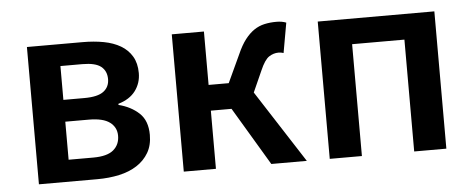

<svg xmlns="http://www.w3.org/2000/svg" viewBox="-41 -594 1685 684"><g transform="rotate(-5 802.0 -251.5)"><path d="M73 0V-491H272Q313 -491 347.5 -484.5Q382 -478 407.5 -463Q433 -448 447.5 -423.5Q462 -399 462 -364Q462 -328 441.5 -300.5Q421 -273 380 -261V-257Q424 -246 453 -219Q482 -192 482 -141Q482 -104 466.5 -77.5Q451 -51 424 -33.5Q397 -16 360.5 -8Q324 0 282 0ZM186 -292H261Q309 -292 330 -308Q351 -324 351 -352Q351 -381 331 -397Q311 -413 264 -413H186ZM186 -78H274Q324 -78 346.5 -97Q369 -116 369 -148Q369 -178 345 -196Q321 -214 270 -214H186Z M591 0V-491H706V-300H778L824 -399Q838 -431 853.5 -451Q869 -471 886 -482.5Q903 -494 923 -498.5Q943 -503 966 -503Q986 -503 1001 -497L982 -390Q973 -393 964 -393Q946 -393 930 -382.5Q914 -372 898 -335L864 -259L1031 0H904L780 -208H706V0Z M1113 0V-491H1530V0H1415V-400H1228V0Z"/></g></svg>

Font: Giro Semibold
Style: Regular
Weight: 600
Designer: Paul D. Hunt
Foundry: Adobe Systems Incorporated
Version: Version 1.000;PS 1.0;hotconv 1.0.88;makeotf.lib2.5.647800